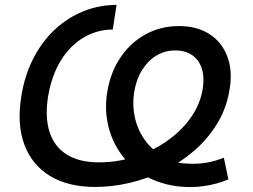

<svg xmlns="http://www.w3.org/2000/svg" viewBox="-20 -758 1040 789"><path d="M761.2 10.7Q694.8 10.7 635.3 -9.3Q575.7 -29.3 538.1 -62Q492.7 -97.7 462.9 -147.2Q433.1 -196.8 421.6 -256.6Q410.2 -316.4 420.9 -381.3Q434.6 -462.9 476.1 -523.4Q517.6 -584 579.3 -617.4Q641.1 -650.9 715.3 -650.9Q790 -650.9 841.1 -617.7Q892.1 -584.5 914.3 -525.6Q936.5 -466.8 923.3 -389.6Q911.1 -313.5 872.8 -250.5Q834.5 -187.5 778.3 -138.9Q722.2 -90.3 654.3 -57.1Q586.4 -23.9 513.9 -6.8Q441.4 10.3 371.6 10.3Q259.3 10.3 184.8 -35.4Q110.4 -81.1 79.6 -165Q48.8 -249 67.9 -364.3Q82 -451.2 118.2 -520.3Q154.3 -589.4 206.5 -637.7Q258.8 -686 323.2 -711.9Q387.7 -737.8 459 -737.8L443.4 -636.7Q380.9 -636.7 325.7 -605Q270.5 -573.2 231.7 -512.2Q192.9 -451.2 177.7 -362.3Q164.1 -277.3 183.3 -216.6Q202.6 -155.8 253.9 -123.3Q305.2 -90.8 386.2 -90.8Q462.4 -90.8 534.2 -113.8Q606 -136.7 665 -177.7Q724.1 -218.8 763.2 -273.4Q802.2 -328.1 813 -392.1Q820.8 -440.4 809.3 -476.1Q797.9 -511.7 770 -531.2Q742.2 -550.8 700.2 -550.8Q658.2 -550.8 623.3 -530Q588.4 -509.3 564.5 -471.2Q540.5 -433.1 531.7 -381.3Q522.9 -327.1 534.4 -275.1Q545.9 -223.1 576.2 -181.2Q606.4 -139.2 653.3 -114.7Q675.3 -96.2 705.3 -90.6Q735.4 -85 775.9 -85Q802.7 -85 833.3 -90.3Q863.8 -95.7 899.9 -109.9L918.5 -21Q896.5 -11.2 870.6 -4.2Q844.7 2.9 816.9 6.8Q789.1 10.7 761.2 10.7Z"/></svg>

Font: Inter 17pt Medium
Style: Italic
Weight: 500
Italic angle: -9.3988°
Version: Version 4.001;git-66647c0bb